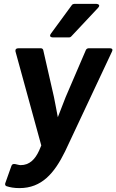

<svg xmlns="http://www.w3.org/2000/svg" viewBox="-20 -752 597 986"><path d="M39 99 7 189C5 195 7 202 13 204C31 210 52 214 80 214C194 214 259 138 314 26L555 -487C564 -505 545 -504 545 -504H434C429 -504 423 -500 421 -495L317 -253C304 -219 291 -186 277 -150C270 -185 264 -221 257 -254L202 -495C201 -499 197 -504 191 -504H74C54 -504 60 -486 60 -486L192 -5L181 21C160 67 131 96 86 96C69 96 46 81 39 99ZM483 -711C501 -730 476 -732 476 -732H361C357 -732 352 -730 349 -726L242 -580C227 -560 251 -560 251 -560H336C340 -560 343 -562 346 -565Z"/></svg>

Font: Falling Sky
Style: BdObl
Weight: 700
Designer: Paul D. Hunt
Foundry: Adobe Systems Incorporated
Version: Version 1.02